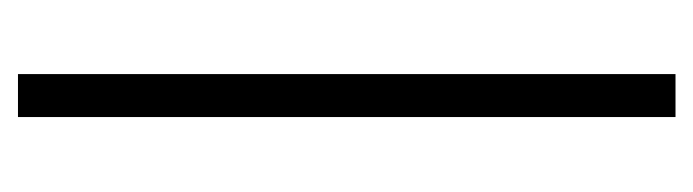

<svg xmlns="http://www.w3.org/2000/svg" viewBox="-306 -484 790 219"><g transform="rotate(90 89.5 -375.0)"><path d="M65 0V-750H114V0Z"/></g></svg>

Font: Urbanist ExtraLight
Style: Regular
Weight: 200
Designer: Corey Hu
Foundry: Corey Hu
Version: Version 1.330; ttfautohint (v1.8.4.7-5d5b)